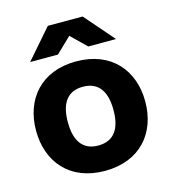

<svg xmlns="http://www.w3.org/2000/svg" viewBox="-111 -821 818 922"><g transform="rotate(-15 298.5 -360.0)"><path d="M298 12C474 12 570 -105 570 -260C570 -415 474 -532 298 -532C123 -532 27 -415 27 -260C27 -105 123 12 298 12ZM85 -586H223L299 -659L374 -586H512L385 -732H212ZM185 -260C185 -349 218 -406 298 -406C379 -406 412 -349 412 -260C412 -171 379 -114 298 -114C218 -114 185 -171 185 -260Z"/></g></svg>

Font: Aspekta 750
Style: Regular
Weight: 750
Designer: Ivo Dolenc
Version: Version 2.000